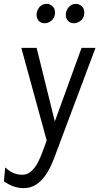

<svg xmlns="http://www.w3.org/2000/svg" viewBox="-35 -725 513 991"><path d="M87 246Q59.5 246 34.8 237Q10 228 -15 211L-8 139Q13 159 34.5 168Q56 177 80 177Q107 177 127.2 158.2Q147.5 139.5 162.2 110.2Q177 81 188 49L206 0L75 -478H154L248 -98L386 -478H458L243 95Q224.5 143.5 201.5 177.2Q178.5 211 150.2 228.5Q122 246 87 246ZM195.5 -605Q174.5 -605 163.2 -619.5Q152 -634 154 -654Q155.5 -673 169.2 -689Q183 -705 205.5 -705Q224 -705 237 -692Q250 -679 249 -657Q247.5 -632.5 231 -618.8Q214.5 -605 195.5 -605ZM346 -605Q326 -605 314.5 -619.5Q303 -634 305 -654Q306.5 -673 320.8 -689Q335 -705 356.5 -705Q373.5 -705 387.2 -692.8Q401 -680.5 400 -657Q398.5 -630.5 381 -617.8Q363.5 -605 346 -605Z"/></svg>

Font: Karla
Style: Italic
Weight: 400
Italic angle: -8°
Designer: Jonathan Pinhorn
Version: Version 2.004;gftools[0.9.33]